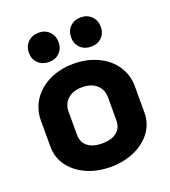

<svg xmlns="http://www.w3.org/2000/svg" viewBox="-131 -800 804 906"><g transform="rotate(-20 271.0 -347.0)"><path d="M35 -178V-311Q35 -366 65 -411.5Q95 -457 149 -483Q203 -509 271 -509Q339 -509 393 -483Q447 -457 477 -411.5Q507 -366 507 -311V-178Q507 -124 476 -81.5Q445 -39 391 -15Q337 9 271 9Q205 9 151 -15Q97 -39 66 -81.5Q35 -124 35 -178ZM370 -188V-304Q370 -343 343.5 -367Q317 -391 271 -391Q225 -391 198.5 -367Q172 -343 172 -304V-188Q172 -151 198 -130Q224 -109 271 -109Q318 -109 344 -130Q370 -151 370 -188ZM91 -629Q91 -661 112 -682Q133 -703 166 -703Q199 -703 219.5 -682Q240 -661 240 -629Q240 -597 219.5 -576.5Q199 -556 166 -556Q133 -556 112 -576.5Q91 -597 91 -629ZM303 -629Q303 -662 324 -682.5Q345 -703 378 -703Q410 -703 431 -682Q452 -661 452 -629Q452 -597 431.5 -576.5Q411 -556 378 -556Q345 -556 324 -576.5Q303 -597 303 -629Z"/></g></svg>

Font: K2D ExtraBold
Style: Regular
Weight: 800
Designer: Katatrad Aksorn Co.,Ltd.
Foundry: Cadson Demak Co.,Ltd.
Version: Version 1.000; ttfautohint (v1.6)